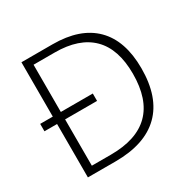

<svg xmlns="http://www.w3.org/2000/svg" viewBox="-158 -872 1032 1031"><g transform="rotate(-30 358.0 -357.0)"><path d="M643.1 -363.8Q643.1 -184.1 548.8 -92Q454.6 0 272 0H101.1V-331.1H22.9V-377H101.1V-713.9H293.9Q464.8 -713.9 554 -624.5Q643.1 -535.2 643.1 -363.8ZM588.9 -361.8Q588.9 -515.1 511 -592.5Q433.1 -669.9 282.2 -669.9H150.9V-377H349.1V-331.1H150.9V-43.9H269Q588.9 -43.9 588.9 -361.8Z"/></g></svg>

Font: Zoram GWebM Light
Style: Regular
Weight: 300
Foundry: Ascender Corporation
Version: Version 1.000